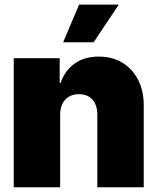

<svg xmlns="http://www.w3.org/2000/svg" viewBox="-20 -792 666 812"><path d="M234.4 -306.6V0H38.1V-545.9H232.4V-441.4H236.3Q254.4 -493.7 295.7 -523.2Q336.9 -552.7 397.5 -552.7Q455.6 -552.7 498.3 -526.4Q541 -500 564.5 -453.6Q587.9 -407.2 587.9 -347.7V0H391.6V-306.6Q391.6 -347.2 371.1 -370.4Q350.6 -393.6 313.5 -393.6Q277.3 -393.6 255.9 -370.4Q234.4 -347.2 234.4 -306.6ZM247.1 -613.3 314.5 -772.5H482.4L376 -613.3Z"/></svg>

Font: Inter Tight Black
Style: Regular
Weight: 900
Designer: Rasmus Andersson
Foundry: rsms
Version: Version 3.004; ttfautohint (v1.8.4.7-5d5b)